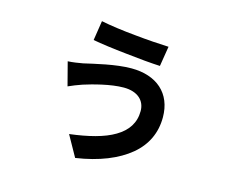

<svg xmlns="http://www.w3.org/2000/svg" viewBox="-100 -779 1139 972"><g transform="rotate(15 470.0 -293.0)"><path d="M540 -115C485 -82 405 -62 307 -50L368 59C490 41 584 2 648 -51C712 -104 744 -173 744 -254C744 -381 658 -453 527 -453C443 -453 337 -426 283 -414C261 -410 230 -405 205 -404L237 -281C254 -289 287 -302 308 -309C355 -324 445 -349 514 -349C588 -349 627 -310 627 -256C627 -194 596 -148 540 -115ZM481 -518C549 -510 618 -504 662 -502L679 -607C631 -609 566 -613 500 -620C435 -626 369 -635 320 -645L304 -542C346 -534 413 -525 481 -518Z"/></g></svg>

Font: GenSekiGothic2 TW B
Style: Regular
Weight: 700
Version: Version 2.100;PS 2.1;hotconv 16.6.51;makeotf.lib2.5.65220 DE